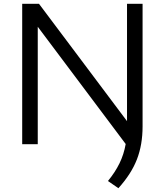

<svg xmlns="http://www.w3.org/2000/svg" viewBox="-20 -760 868 1012"><path d="M604 232 549 194Q586.5 148.5 609.8 101Q633 53.5 642.5 -1L179 -619V0H97V-740H185.5L649.5 -121.5V-740H731.5V-93.5Q731.5 3.5 701.5 80.5Q671.5 157.5 604 232Z"/></svg>

Font: Encode Sans Exp
Style: Regular
Weight: 400
Width: 7
Designer: Multiple Designers
Foundry: Impallari Type
Version: Version 3.002; ttfautohint (v1.8.3) -l 8 -r 50 -G 200 -x 14 